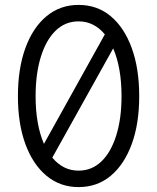

<svg xmlns="http://www.w3.org/2000/svg" viewBox="-20 -746 640 782"><path d="M300 16Q225 16 169.5 -30Q114 -76 83.5 -159Q53 -242 53 -354Q53 -467 83.5 -550.5Q114 -634 169.5 -680Q225 -726 300 -726Q376 -726 431 -680Q486 -634 516.5 -550.5Q547 -467 547 -354Q547 -242 516.5 -159Q486 -76 431 -30Q376 16 300 16ZM125 -354Q125 -239 159 -160L407 -606Q363 -659 300 -659Q246 -659 207 -621.5Q168 -584 146.5 -515Q125 -446 125 -354ZM300 -51Q354 -51 393 -88.5Q432 -126 453.5 -194.5Q475 -263 475 -354Q475 -470 441 -549L193 -104Q237 -51 300 -51Z"/></svg>

Font: Geist Mono Light
Style: Regular
Weight: 300
Monospace: yes
Designer: Basement.studio, Andrés Briganti, Mateo Zaragoza
Foundry: Basement.studio, Vercel, Andrés Briganti, Guido Ferreyra, Mateo Zaragoza
Version: Version 1.500; ttfautohint (v1.8.4.7-5d5b)